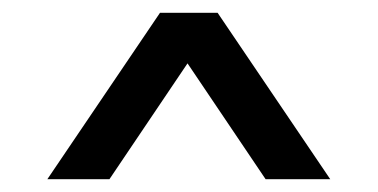

<svg xmlns="http://www.w3.org/2000/svg" viewBox="-20 -720 590 300"><path d="M230 -700H320L496 -440H395L273 -621L151 -440H54Z"/></svg>

Font: Golos UI VF
Style: Regular
Weight: 400
Designer: A.Korolkova, Vitaly Kuzmin
Foundry: ParaType Ltd
Version: Version 2.000